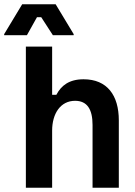

<svg xmlns="http://www.w3.org/2000/svg" viewBox="-58 -887 639 907"><path d="M69.2 -720.8 116.7 -805.8H136.7L191.7 -720.8H290V-725.8L205 -866.7H46.7L-38.3 -725.8V-720.8ZM188.3 0V-270C188.3 -350 227.5 -410.8 296.7 -410.8C354.2 -410.8 379.2 -370 379.2 -296.7V0H503.3V-318.3C503.3 -436.7 448.3 -512.5 336.7 -512.5C268.3 -512.5 230.8 -482.5 208.3 -439.2H188.3V-666.7H64.2V0Z"/></svg>

Font: Familjen Grotesk SemiBold
Style: Regular
Weight: 600
Designer: Anders Wikstroem, Jonas Baeckman, Matilda Gysing, Kristian Moeller
Foundry: Familjen STHLM AB
Version: Version 2.000